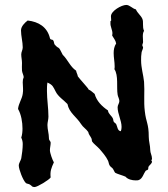

<svg xmlns="http://www.w3.org/2000/svg" viewBox="-20 -756 680 777"><path d="M595 -102C595 -104 594 -106 592 -106L595 -112V-115C595 -127 588 -137 588 -149C588 -167 582 -184 582 -202C582 -257 571 -260 566 -306C561 -345 566 -385 563 -425C560 -454 551 -481 551 -512C551 -522 551 -533 553 -544C554 -550 559 -558 559 -564C559 -567 556 -569 556 -573C556 -578 559 -581 559 -586C559 -599 555 -620 563 -631C555 -647 562 -667 556 -680C550 -694 536 -703 530 -718C516 -721 505 -736 491 -736C472 -736 429 -712 429 -690C429 -684 430 -679 430 -673L427 -670V-663C426 -649 435 -635 435 -621C435 -618 434 -615 434 -612C440 -601 448 -593 450 -580C442 -568 440 -554 440 -541C440 -523 444 -505 444 -488C444 -484 444 -480 443 -476C460 -451 451 -403 456 -373C457 -365 463 -356 463 -347C463 -338 456 -331 456 -322C456 -295 472 -269 472 -242C472 -236 471 -230 469 -225C455 -226 455 -245 450 -254C447 -258 442 -260 440 -264C438 -268 439 -272 437 -276C432 -288 418 -295 417 -309C392 -326 371 -347 363 -376C355 -382 349 -389 340 -393C339 -393 338 -393 338 -395C338 -398 301 -438 295 -447C294 -455 289 -462 288 -470C264 -486 254 -515 234 -534C213 -577 222 -552 201 -576C198 -581 199 -588 195 -593C190 -598 184 -593 182 -602C171 -647 136 -668 92 -673C80 -664 65 -649 65 -633C65 -610 72 -587 72 -564C72 -554 66 -546 66 -536C66 -524 69 -513 69 -501C69 -490 68 -480 69 -470C70 -461 75 -453 76 -444C73 -437 72 -431 72 -423C72 -408 75 -392 72 -376C69 -355 55 -337 53 -315C66 -293 71 -261 71 -236C71 -224 70 -211 66 -199C70 -191 72 -182 72 -173C72 -155 69 -132 66 -115C64 -106 56 -96 56 -86C56 -71 73 -26 85 -15C89 -12 97 -12 101 -9C110 -4 108 1 120 1C131 1 179 -28 185 -38C182 -63 188 -77 198 -99C192 -109 182 -137 182 -148C182 -158 185 -168 185 -178C185 -186 178 -186 178 -197C178 -215 172 -232 172 -250C172 -261 176 -272 176 -284C176 -319 170 -353 170 -388C170 -399 170 -411 172 -422C194 -412 195 -405 205 -386C215 -365 237 -352 253 -335C260 -299 290 -283 308 -254C316 -241 329 -234 337 -222C339 -211 346 -205 350 -196C352 -192 351 -187 353 -183C358 -175 375 -162 382 -154C395 -139 409 -123 417 -106C420 -100 420 -92 424 -86C427 -81 433 -78 437 -73C440 -69 443 -60 446 -57C451 -53 480 -45 488 -41C497 -30 515 -26 529 -26C534 -26 539 -26 543 -28C557 -34 561 -53 569 -64C571 -67 576 -67 579 -70C581 -74 579 -79 582 -83C586 -89 595 -94 595 -102Z"/></svg>

Font: Margarine
Style: Regular
Weight: 400
Designer: Astigmatic (AOETI)
Foundry: Astigmatic (AOETI)
Version: Version 1.000